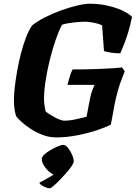

<svg xmlns="http://www.w3.org/2000/svg" viewBox="-20 -740 733 1034"><path d="M283 0Q245 0 209.5 -13.5Q174 -27 144.5 -46.5Q115 -66 95.5 -84Q76 -102 69 -111Q62 -125 58.5 -150Q55 -175 55 -200Q55 -232 60 -274.5Q65 -317 73.5 -364Q82 -411 94 -456.5Q106 -502 121 -540.5Q136 -579 153 -603Q180 -625 221 -646Q262 -667 307.5 -683.5Q353 -700 395 -710Q437 -720 465 -720Q508 -720 552 -711Q596 -702 633 -686Q670 -670 691 -649Q682 -604 670.5 -566.5Q659 -529 647.5 -500Q636 -471 628 -453Q598 -453 574.5 -457Q551 -461 540 -465L530 -603Q520 -609 502.5 -613.5Q485 -618 468 -620.5Q451 -623 439 -623Q421 -623 397.5 -621Q374 -619 352 -615.5Q330 -612 314 -607Q297 -575 279.5 -524.5Q262 -474 248 -417Q234 -360 225.5 -304.5Q217 -249 217 -206Q217 -190 220 -171Q223 -152 225 -141Q231 -135 244 -126.5Q257 -118 272.5 -109.5Q288 -101 302.5 -95.5Q317 -90 326 -90Q347 -90 370 -94Q393 -98 413.5 -103.5Q434 -109 446 -111L465 -210Q469 -231 475 -248Q481 -265 489 -283H343Q349 -306 356 -329Q363 -352 371 -366Q398 -366 434 -366.5Q470 -367 508 -368.5Q546 -370 579.5 -372Q613 -374 637 -377L652 -356Q646 -341 636 -315.5Q626 -290 616 -256Q606 -222 598 -182L577 -69Q553 -56 504.5 -39.5Q456 -23 397 -11.5Q338 0 283 0ZM249 274Q235 274 215 264Q195 254 192 244Q209 235 227.5 225Q246 215 263 204Q280 193 289 180L281 203Q268 203 250 189Q232 175 218.5 154.5Q205 134 205 116Q205 105 219 92Q233 79 253 67.5Q273 56 292 48Q311 40 321 40Q333 40 346 56Q359 72 368 93Q377 114 377 129Q377 138 365.5 155Q354 172 336 192.5Q318 213 300 231.5Q282 250 267.5 262Q253 274 249 274Z"/></svg>

Font: Texturina 12pt Black
Style: Italic
Weight: 900
Italic angle: -11°
Designer: Guillermo Torres Carreño
Foundry: Omnibus-Type
Version: Version 1.002